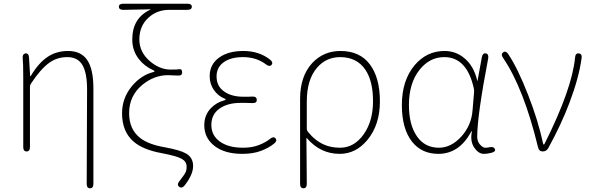

<svg xmlns="http://www.w3.org/2000/svg" viewBox="-20 -814 3174 1032"><path d="M464 198Q446 198 446 174L448 -334Q448 -422 423 -464.5Q398 -507 342 -507Q286 -507 244 -476Q198 -443 146 -364Q141 -356 141 -347V-24Q141 0 123 0Q105 0 105 -24V-396Q105 -474 102 -501Q100 -525 118 -527Q135 -528 136 -504L142 -406Q142 -401 145 -405Q187 -476 237 -509Q284 -540 346 -540Q416 -540 449 -491Q482 -442 482 -339V174Q482 198 464 198Z M973 182Q958 201 943 190Q929 179 944 160L965 132Q972 123 977 113Q983 103 983 81Q983 54 955.5 39Q928 24 848 9Q750 -9 699 -52Q636 -106 636 -205Q636 -287 689 -351Q738 -410 805 -427Q811 -429 811 -431Q811 -433 805 -436Q757 -457 726 -497Q691 -542 691 -602Q691 -717 788 -762Q793 -764 788 -764L643 -761Q619 -761 619 -778Q619 -794 643 -794H987Q1011 -794 1011 -778Q1011 -761 987 -761H889Q825 -761 779 -720Q729 -675 729 -602Q729 -533 787 -484Q839 -440 897 -440Q934 -440 946 -442Q958 -444 959 -425Q960 -406 935 -408L907 -409Q895 -410 883 -410Q809 -410 745 -358Q674 -299 674 -206Q674 -118 734 -72Q779 -37 868 -22Q949 -7 980 11Q1018 33 1018 78.5Q1018 124 973 182Z M1282 13Q1188 13 1133 -29.5Q1078 -72 1078 -141Q1078 -196 1114 -233Q1144 -264 1187 -275Q1193 -277 1193 -279.5Q1193 -282 1187 -284Q1152 -298 1129.5 -330.5Q1107 -363 1107 -405Q1107 -469 1160 -506Q1209 -540 1288 -540Q1372 -540 1431 -494Q1450 -479 1440 -466Q1430 -453 1411 -467Q1359 -507 1286 -507Q1224 -507 1186 -482Q1144 -454 1144 -403.5Q1144 -353 1181 -325Q1221 -294 1289 -294Q1301 -294 1313 -294L1336 -295Q1360 -296 1360 -277Q1361 -259 1336 -260L1297 -261Q1285 -261 1273 -261Q1203 -261 1159.5 -230Q1116 -199 1116 -142.5Q1116 -86 1162 -53Q1208 -20 1286 -20Q1335 -20 1372 -34.5Q1409 -49 1432 -68Q1450 -83 1461 -70Q1472 -57 1453 -42Q1425 -19 1382.5 -3Q1340 13 1282 13Z M1611 198Q1593 198 1593 174V-283Q1593 -404 1658 -475Q1719 -540 1810 -540Q1914 -540 1968 -468Q2022 -396 2022 -269.5Q2022 -143 1955 -62Q1893 13 1806 13Q1702 13 1630 -71Q1627 -75 1627 -70L1629 174Q1629 198 1611 198ZM1808 -20Q1883 -20 1934 -91Q1985 -162 1985 -270Q1985 -378 1944 -439Q1898 -507 1808 -507Q1733 -507 1684 -450Q1629 -386 1629 -268V-122Q1629 -113 1635 -106Q1672 -59 1721 -37Q1759 -20 1808 -20Z M2336 13Q2247 13 2195 -52Q2140 -122 2140 -249Q2140 -382 2209 -464Q2274 -540 2369 -540Q2429 -540 2474 -503Q2527 -460 2545 -381Q2546 -376 2547 -381L2570 -507Q2575 -530 2591 -527Q2608 -524 2604 -500Q2545 -192 2545 -79Q2545 -53 2560.5 -36.5Q2576 -20 2587 -20Q2598 -20 2609 -22L2612 -23Q2634 -27 2640 -13Q2646 1 2622 7L2608 10Q2595 13 2581 13Q2553 13 2531 -18Q2506 -52 2516 -104Q2517 -109 2515.5 -109Q2514 -109 2511 -103Q2447 13 2336 13ZM2339 -20Q2405 -20 2459.5 -80Q2514 -140 2520 -222L2528 -317Q2529 -328 2527 -338Q2490 -507 2368 -507Q2290 -507 2236 -440Q2178 -368 2178 -249Q2178 -144 2220.5 -82Q2263 -20 2339 -20Z M2897 0Q2877 0 2872 -22Q2795 -340 2684 -503Q2670 -523 2685 -533Q2699 -543 2712 -523Q2763 -447 2819 -303Q2872 -168 2899 -43Q2900 -37 2902.5 -37Q2905 -37 2908 -43Q3055 -337 3071 -505Q3073 -529 3091 -527Q3110 -524 3106 -501Q3092 -397 3041 -262Q2996 -143 2927 -18Q2917 0 2897 0Z"/></svg>

Font: Resource Han Rounded KR ExtraLight
Style: Regular
Weight: 250
Designer: Cyano Hao (round all glyphs); Ryoko NISHIZUKA 西塚涼子 (kana, bopomofo & ideographs); Paul D. Hunt (Latin, Greek & Cyrillic)
Foundry: Cyano Hao
Version: 0.990